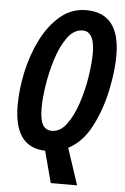

<svg xmlns="http://www.w3.org/2000/svg" viewBox="-60 -768 639 980"><g transform="rotate(5 260.0 -277.5)"><path d="M373 170 311 -17Q384 -55 428.5 -141.5Q473 -228 494 -328.5Q515 -429 515 -507Q515 -725 342 -725Q267 -725 209.5 -676.5Q152 -628 113 -550.5Q74 -473 54.5 -383.5Q35 -294 35 -212Q35 -6 180 7Q185 8 195 8L238 170ZM158 -211Q158 -257 168.5 -325.5Q179 -394 200.5 -461.5Q222 -529 255 -574.5Q288 -620 333 -620Q394 -620 394 -509Q394 -457 383 -387Q372 -317 350 -250.5Q328 -184 295.5 -140Q263 -96 220 -96Q189 -96 173.5 -121.5Q158 -147 158 -211Z"/></g></svg>

Font: Noto Sans Display Condensed
Style: Bold Italic
Weight: 700
Width: 3
Designer: Monotype Design team
Foundry: Monotype Imaging Inc.
Version: 1.000